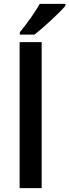

<svg xmlns="http://www.w3.org/2000/svg" viewBox="-20 -979 360 999"><path d="M196.8 0H82V-759.8H196.8ZM320.3 -959V-948.7Q294.9 -918.9 244.1 -872.1Q193.4 -825.2 159.2 -798.8H83V-811Q147.9 -890.6 187 -959Z"/></svg>

Font: OpenSans-Semibold
Style: Regular
Weight: 600
Foundry: Ascender Corporation
Version: Version 1.10